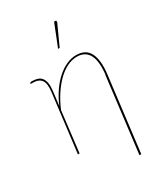

<svg xmlns="http://www.w3.org/2000/svg" viewBox="-219 -822 956 1098"><g transform="rotate(-30 259.0 -273.0)"><path d="M31 0ZM378.5 180H366.5L427 -314H428Q433 -355 430.2 -387Q427.5 -419 416.5 -441.2Q405.5 -463.5 385.8 -475.2Q366 -487 337 -487Q305.5 -487 273.8 -471.8Q242 -456.5 212.2 -428Q182.5 -399.5 155.5 -359Q128.5 -318.5 107 -268L75 0H64L111.5 -386.5Q118 -438 101.5 -461Q85 -484 44 -484H31L31.5 -487Q32.5 -491 34.8 -492.5Q37 -494 45.5 -494Q67 -494 82.8 -488.5Q98.5 -483 108.2 -470.2Q118 -457.5 121.5 -437Q125 -416.5 121.5 -386.5L110 -293Q130 -339.5 156 -377.2Q182 -415 211.8 -441.5Q241.5 -468 273.8 -482.5Q306 -497 338 -497Q401.5 -497 425.5 -449Q449.5 -401 439 -314ZM267.5 -579.5 325.5 -725.5H334Q338 -725.5 339.5 -721.5Q341 -717.5 338.5 -712L278 -579.5Z"/></g></svg>

Font: Lato Hairline
Style: Italic
Weight: 100
Italic angle: -7°
Designer: Lukasz Dziedzic
Foundry: tyPoland Lukasz Dziedzic
Version: Version 2.007; 2014-02-27